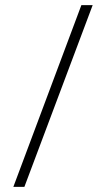

<svg xmlns="http://www.w3.org/2000/svg" viewBox="-20 -728 412 748"><path d="M297 -708H341L75 0H32Z"/></svg>

Font: Trirong
Style: Regular
Weight: 400
Designer: Katatrad Team
Foundry: CadsonDemak
Version: Version 1.001